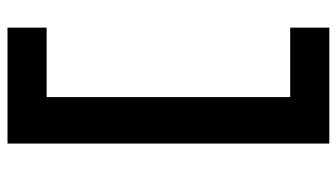

<svg xmlns="http://www.w3.org/2000/svg" viewBox="-218 -592 920 525"><g transform="rotate(-90 242.5 -330.0)"><path d="M112 110V-770H429V-663H239V3H429V110Z"/></g></svg>

Font: M PLUS 2 Thin
Style: Bold
Weight: 700
Version: Version 1.001